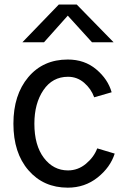

<svg xmlns="http://www.w3.org/2000/svg" viewBox="-20 -822 555 859"><path d="M40 -268.6Q40 -397.5 106.4 -476.6Q172.9 -555.7 283.2 -555.7Q358.4 -555.7 410.6 -511.7Q462.9 -467.8 479.5 -409.2L401.4 -386.7Q387.7 -424.8 356.4 -451.7Q325.2 -478.5 284.2 -478.5Q214.8 -478.5 174.3 -418.9Q133.8 -359.4 133.8 -268.6Q133.8 -171.9 176.3 -115.7Q218.8 -59.6 284.2 -59.6Q329.1 -59.6 364.7 -89.4Q400.4 -119.1 415 -158.2L493.2 -134.8Q473.6 -73.2 416.5 -27.8Q359.4 17.6 283.2 17.6Q174.8 17.6 107.4 -60.1Q40 -137.7 40 -268.6ZM80.1 -632.8 243.2 -801.8H323.2L488.3 -632.8H391.6L283.2 -752L176.8 -632.8Z"/></svg>

Font: Gothic A1 Medium
Style: Regular
Weight: 500
Designer: HanYang I&C Co.,Ltd.
Foundry: HanYang I&C Co.,Ltd.
Version: Version 2.50